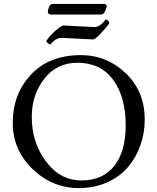

<svg xmlns="http://www.w3.org/2000/svg" viewBox="-20 -945 803 979"><path d="M248 -925H511Q517 -925 521.5 -920.5Q526 -916 524 -911Q523 -909 521.5 -904Q520 -899 519.5 -897.5Q519 -896 517.5 -892Q516 -888 515 -886Q514 -884 512 -881Q510 -878 508 -876.5Q506 -875 504 -873.5Q502 -872 499 -871.5Q496 -871 493 -871H238Q233 -871 228.5 -874.5Q224 -878 224 -883Q224 -894 230 -909.5Q236 -925 248 -925ZM217 -738Q236 -765 264.5 -790Q293 -815 304 -815Q316 -815 382 -811Q448 -807 461 -807Q489 -807 518 -844Q520 -847 525.5 -843.5Q531 -840 535 -834.5Q539 -829 537 -826Q521 -803 493 -773.5Q465 -744 455 -744Q442 -744 374 -748Q306 -752 293 -752Q266 -752 238 -720Q234 -716 224 -725Q214 -734 217 -738ZM375 -625Q269 -625 205.5 -543Q142 -461 142 -350Q142 -218 214.5 -121.5Q287 -25 395 -25Q505 -25 563 -99.5Q621 -174 621 -305Q621 -451 557 -538Q493 -625 375 -625ZM45 -320Q45 -462 134.5 -561Q224 -660 382 -664Q519 -667 618.5 -574Q718 -481 718 -335Q718 -267 696 -204.5Q674 -142 632.5 -93Q591 -44 526 -15Q461 14 382 14Q247 14 146 -83Q45 -180 45 -320Z"/></svg>

Font: EB Garamond
Style: SC
Weight: 400
Version: Version 000.010